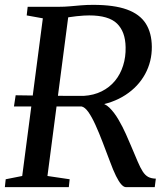

<svg xmlns="http://www.w3.org/2000/svg" viewBox="-20 -771 694 791"><path d="M0 0 3.5 -32.5 71.5 -46 156.5 -695.5 90 -707.5 94 -743H221.5Q245.5 -743 267.8 -745Q290 -747 313.5 -749Q337 -751 363.5 -751Q450 -751 503 -731.8Q556 -712.5 580.5 -674Q605 -635.5 605.5 -578.5Q606 -517.5 577.8 -465.8Q549.5 -414 497 -379.8Q444.5 -345.5 372.5 -335L389 -345.5Q411 -347 431 -327.2Q451 -307.5 468.2 -278Q485.5 -248.5 498.8 -218.5Q512 -188.5 520.5 -168.5Q536.5 -131 547.2 -105.5Q558 -80 568 -64.5Q578 -49 590.5 -42.2Q603 -35.5 622 -35L617.5 0H499Q490 0 479.8 -11.2Q469.5 -22.5 457.8 -46.2Q446 -70 432.5 -107Q417.5 -146.5 402.8 -185.2Q388 -224 373.2 -256.5Q358.5 -289 344 -309.5Q329.5 -330 315.5 -332.5Q312 -332.5 302 -332.5Q292 -332.5 272.5 -332.5Q253 -332.5 222 -332.5Q191 -332.5 145.2 -332.5Q99.5 -332.5 37.5 -332.5L44.5 -378.5Q97 -377.5 137.2 -377.2Q177.5 -377 207.2 -376.5Q237 -376 257.8 -376Q278.5 -376 292.2 -376Q306 -376 313.8 -376Q321.5 -376 325 -376Q366.5 -378.5 399 -394.8Q431.5 -411 453.8 -438Q476 -465 487.2 -500.8Q498.5 -536.5 497.5 -576.5Q496.5 -640.5 462 -674Q427.5 -707.5 347.5 -707.5Q339.5 -707.5 325.2 -706.8Q311 -706 295 -704.2Q279 -702.5 265.2 -700.2Q251.5 -698 244 -695.5L264.5 -727L175.5 -46L267 -32.5L263.5 0Z"/></svg>

Font: Merriweather 60pt
Style: Italic
Weight: 400
Italic angle: -7.8°
Version: Version 2.101